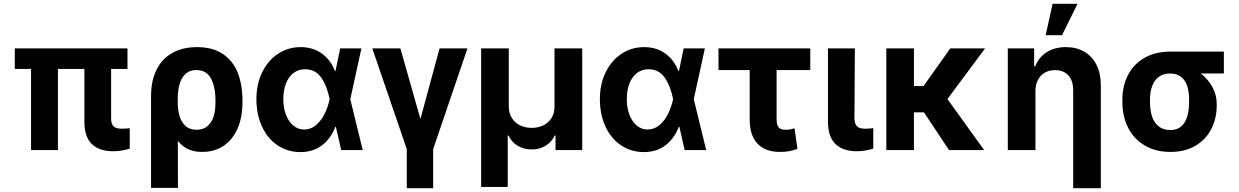

<svg xmlns="http://www.w3.org/2000/svg" viewBox="-20 -783 6464 1002"><path d="M645.3 -423.3H57.2V-530.3H645.3ZM282.3 0H142V-530.3H282.3ZM559.9 -530.3V-164.9Q559.9 -144.1 566.2 -132.5Q572.5 -121 584.8 -116.1Q597.2 -111.3 616.1 -111.3Q628.1 -111.3 636.1 -112.1Q644.1 -112.9 654.6 -113.8Q655.2 -114.2 655.9 -114.2Q656.6 -114.2 657.1 -114.2V-7.2Q612.8 6.3 570.2 6.3Q498.7 6.3 459.6 -30.9Q420.5 -68 420.5 -147.9V-530.3Z M1007.9 -537.1Q1091 -537.1 1144.1 -500.6Q1197.1 -464.2 1221.3 -401.8Q1245.4 -339.4 1245.4 -259.1V-249.3Q1245.4 -171.5 1220.2 -113.2Q1194.9 -54.8 1147.5 -22.5Q1100 9.8 1035.1 9.8Q976.2 9.8 938 -18.9Q899.8 -47.6 878.1 -98.3Q856.5 -149 842.6 -224.2L907.4 -250.4Q907.4 -212.7 916.1 -180.6Q924.8 -148.4 946.7 -127.1Q968.6 -105.8 1005.9 -105.8Q1042.1 -105.8 1064.4 -126.2Q1086.7 -146.6 1095.8 -178.5Q1104.9 -210.3 1104.4 -249.3V-259.1Q1104.4 -330.1 1080.7 -373.8Q1057 -417.5 1004 -417.5Q970.3 -417.5 948.5 -397.6Q926.8 -377.6 917.1 -343.9Q907.4 -310.2 907.4 -267.4L908.6 197.3H768.3V-280.2Q768.3 -362.7 797.5 -420.3Q826.7 -478 880.8 -507.5Q934.9 -537.1 1007.9 -537.1Z M1318.2 -265.6Q1318.2 -344.7 1348.7 -406.5Q1379.1 -468.3 1431.7 -502.7Q1484.3 -537.1 1548.8 -537.1Q1613.1 -537.1 1659.2 -504Q1705.3 -470.9 1728.4 -411.9H1771.6L1807.8 -266.6L1872.9 0H1760.5L1699.9 -266.6Q1687.5 -332.4 1657.1 -377Q1626.8 -421.6 1571.9 -421.6Q1537.5 -421.6 1511.9 -402.2Q1486.3 -382.8 1472.4 -347.4Q1458.6 -311.9 1458.6 -265.9Q1458.6 -220.3 1472.3 -184.3Q1486.1 -148.3 1510.7 -127.6Q1535.3 -107 1567.1 -107Q1602.4 -107 1630 -130.9Q1657.6 -154.8 1674.7 -190.3Q1691.8 -225.8 1699.9 -263.7L1755.3 -530.3H1866.1L1807.8 -263.7L1771.6 -121.2H1730.1Q1707.3 -61 1661.1 -25.1Q1614.9 10.7 1546.6 10.7Q1480.7 10.3 1428.4 -24.8Q1376.2 -60 1347.2 -122.8Q1318.2 -185.5 1318.2 -265.6Z M2069.5 -530.3 2174.1 -162.1 2274 -530.3H2419.6L2240.5 -4.7V199.2H2102.9V-4.7L1923 -530.3Z M2491 -530.3H2635.2V-226.1Q2635.2 -194 2650.2 -168.8Q2665.2 -143.5 2692.4 -129.6Q2719.6 -115.7 2754.4 -115.7Q2790 -115.7 2817.1 -129.6Q2844.2 -143.5 2859.2 -168.8Q2874.3 -194 2873.7 -226.1V-530.3H3018.5V0H2879.2V-75.8H2874.9Q2858.8 -41.4 2827 -22.2Q2795.2 -3 2754.3 -3Q2713.8 -3 2681.7 -22.2Q2649.7 -41.4 2633.6 -75.8H2629.7V192.6H2491Z M3110.7 -265.6Q3110.7 -344.7 3141.2 -406.5Q3171.6 -468.3 3224.2 -502.7Q3276.8 -537.1 3341.2 -537.1Q3405.6 -537.1 3451.7 -504Q3497.8 -470.9 3520.8 -411.9H3564.1L3600.3 -266.6L3665.4 0H3553L3492.4 -266.6Q3480 -332.4 3449.6 -377Q3419.3 -421.6 3364.3 -421.6Q3329.9 -421.6 3304.4 -402.2Q3278.8 -382.8 3264.9 -347.4Q3251.1 -311.9 3251.1 -265.9Q3251.1 -220.3 3264.8 -184.3Q3278.6 -148.3 3303.2 -127.6Q3327.8 -107 3359.6 -107Q3394.8 -107 3422.5 -130.9Q3450.1 -154.8 3467.2 -190.3Q3484.3 -225.8 3492.4 -263.7L3547.8 -530.3H3658.5L3600.3 -263.7L3564.1 -121.2H3522.5Q3499.7 -61 3453.5 -25.1Q3407.4 10.7 3339.1 10.7Q3273.1 10.3 3220.9 -24.8Q3168.7 -60 3139.7 -122.8Q3110.7 -185.5 3110.7 -265.6Z M4208.6 -417.2H3729.7V-530.3H4208.6ZM4032.8 -530.3V-159.7Q4032.8 -139 4038.4 -127Q4044 -115 4053.9 -110.4Q4063.8 -105.8 4078.9 -105.8Q4093.4 -105.8 4104.8 -108Q4116.3 -110.2 4126.4 -113.3L4141.7 -6Q4118 2.5 4097.8 6.1Q4077.7 9.8 4050.2 9.8Q3974.6 9.8 3933.5 -33Q3892.4 -75.7 3892.4 -160.3V-530.3Z M4441.3 -530.3 4439.2 -164.9Q4439.7 -144.6 4446 -132.8Q4452.4 -121 4464.6 -116.1Q4476.9 -111.3 4495.7 -111.3Q4510.8 -111.3 4529.5 -113.4Q4534.8 -114.2 4537.4 -114.2V-7.4Q4517.4 -1.2 4495.8 2.5Q4474.1 6.3 4450.5 6.3Q4379.6 6.3 4340.5 -31.1Q4301.5 -68.4 4300.9 -147.9V-530.3Z M4749.6 0H4605.5V-530.3H4749.6ZM4872.9 -196.8H4724.4L4706.6 -333.8H4799.6L4939.2 -530.3H5120.9ZM4790.8 -213.5 4909.1 -287.3 5115.9 0H4932.6Z M5383.7 0H5239.5V-530.3H5376.9V-437.3H5382.7Q5401.5 -484.7 5442.9 -510.9Q5484.3 -537.1 5542.4 -537.1Q5597.6 -537.1 5638.7 -513.2Q5679.9 -489.3 5702.4 -444.4Q5724.9 -399.5 5724.9 -338V199.2H5580.7V-312.8Q5580.7 -345.5 5569.6 -368.8Q5558.5 -392 5537.1 -404.6Q5515.8 -417.1 5485.5 -417.1Q5455.7 -417.1 5432.9 -404.1Q5410 -391.1 5396.9 -366.1Q5383.7 -341.2 5383.7 -307.3ZM5473.2 -763.1H5603.3L5522.3 -599.2H5437Z M6086.7 -513.7Q6093 -511.6 6099.4 -505.7Q6105.9 -499.7 6113 -491.2Q6121 -478.6 6129.6 -468.8Q6138.1 -459 6151.2 -449.8Q6164.3 -440.5 6181.3 -435.1Q6219.9 -422.4 6254 -393.7Q6288.1 -365 6308.9 -325.6Q6329.7 -286.2 6329.7 -242.2V-232.4Q6329.7 -164 6301 -108.9Q6272.4 -53.7 6218.1 -22Q6163.9 9.8 6088.6 9.8Q6010.6 9.8 5953.7 -24.1Q5896.8 -58 5867.1 -117.1Q5837.4 -176.2 5837.4 -251V-262.7Q5837.4 -335.1 5866.9 -391.9Q5896.4 -448.8 5953 -481.2Q6009.6 -513.7 6086.7 -513.7ZM6088.6 -104.4Q6123.6 -104.4 6145.1 -123.8Q6166.7 -143.2 6176.2 -175.8Q6185.6 -208.5 6185.6 -251V-262.7Q6185.6 -302.7 6176.2 -332.9Q6166.7 -363.1 6144.7 -381.3Q6122.6 -399.5 6086.7 -399.5Q6050.4 -399.5 6026.7 -381.3Q6003 -363.1 5992.3 -332.6Q5981.5 -302.1 5981.5 -262.7V-251Q5981.5 -208.5 5992 -175.8Q6002.5 -143.2 6026.4 -123.8Q6050.3 -104.4 6088.6 -104.4ZM6367 -399.5H6086.7V-513.7H6367Z"/></svg>

Font: WEMIX Pretendard Variable
Style: Regular
Weight: 400
Designer: Base glyphs from Inter by Rasmus Andersson; Hangeul glyphs from Noto Sans CJK(Source Han Sans) by Jang Soo-young and Kan
Foundry: Kil Hyung-jin
Version: Version 1.000;Glyphs 3.2 (3208)